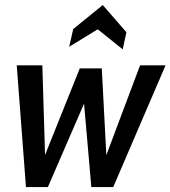

<svg xmlns="http://www.w3.org/2000/svg" viewBox="-20 -760 692 780"><path d="M85.5 0 48 -494.5H152L163 -130.5L304 -482H393.5L412 -130L549 -494.5H652.5L440 0H351L321.5 -339L174.5 0ZM261 -570 277.5 -642 397.5 -739.5 493.5 -629 478.5 -559.5 377 -641Z"/></svg>

Font: Cabin Condensed SemiBold
Style: Italic
Weight: 600
Width: 3
Italic angle: -10°
Designer: Pablo Impallari
Foundry: Pablo Impallari. http://www.impallari.com Igino Marini. http://www.ikern.com
Version: Version 3.001; ttfautohint (v1.8.3)